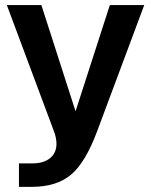

<svg xmlns="http://www.w3.org/2000/svg" viewBox="-20 -536 592 752"><path d="M54.2 195.8V104H106Q150.9 104 176 83.5Q201.2 63 201.2 26.9Q201.2 3.9 190.9 -22.9L6.8 -516.1H142.1L275.9 -100.1L410.2 -516.1H544.9L360.8 -22.9Q314.9 100.6 258.1 148.2Q201.2 195.8 105 195.8Z"/></svg>

Font: Creato Display
Style: Bold
Weight: 700
Version: Version 1.000